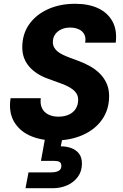

<svg xmlns="http://www.w3.org/2000/svg" viewBox="-20 -732 650 1017"><path d="M271 12Q194 12 137.5 -14Q81 -40 53 -90Q25 -140 36 -212H196Q192 -181 202.5 -159Q213 -137 236 -125.5Q259 -114 289 -114Q321 -114 345 -125Q369 -136 381.5 -156.5Q394 -177 394 -203Q394 -222 385.5 -236Q377 -250 361.5 -261Q346 -272 326.5 -280.5Q307 -289 283.5 -297Q260 -305 237 -314Q171 -337 134.5 -379.5Q98 -422 98 -481Q98 -551 134 -602.5Q170 -654 233.5 -683Q297 -712 378 -712Q449 -712 499.5 -688.5Q550 -665 575.5 -619Q601 -573 593 -506H431Q436 -532 426.5 -550Q417 -568 397 -577Q377 -586 352 -586Q324 -586 303.5 -576Q283 -566 271.5 -549Q260 -532 260 -509Q260 -493 267 -480.5Q274 -468 286 -458.5Q298 -449 315 -441Q332 -433 352 -425.5Q372 -418 394 -410Q427 -398 456.5 -381.5Q486 -365 509 -342Q532 -319 545 -289.5Q558 -260 558 -223Q558 -152 521 -99Q484 -46 418.5 -17Q353 12 271 12ZM115 265 131 181H251Q276 181 290.5 173Q305 165 305 147Q305 131 295 125.5Q285 120 265 120H197L220 -7H312L302 43Q331 43 356.5 52Q382 61 398 81Q414 101 414 135Q414 175 392.5 204.5Q371 234 336 249.5Q301 265 259 265Z"/></svg>

Font: DM Sans 24pt Black
Style: Italic
Weight: 900
Italic angle: -10°
Designer: Colophon Foundry, Jonny Pinhorn
Foundry: Colophon Foundry
Version: Version 4.004;gftools[0.9.30]